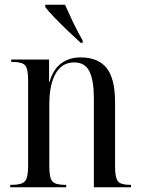

<svg xmlns="http://www.w3.org/2000/svg" viewBox="-20 -786 593 806"><path d="M23 0V-10H30Q71 -10 84.5 -25Q98 -40 98 -89V-450Q98 -497 85.5 -511.5Q73 -526 32 -526H27V-536H186V-442H188Q203 -495 237 -520Q271 -545 318 -545Q392 -545 427.5 -500.5Q463 -456 463 -357V-89Q463 -40 475 -25Q487 -10 526 -10H530V0H374V-374Q374 -448 355.5 -486Q337 -524 291 -524Q241 -524 214 -478Q187 -432 187 -346V-87Q187 -40 199.5 -25Q212 -10 253 -10H258V0ZM319 -606Q296 -627 266 -655.5Q236 -684 209.5 -711.5Q183 -739 170 -756V-766H253Q268 -732 287 -692Q306 -652 327 -616V-606Z"/></svg>

Font: Noto Serif Display Condensed
Style: Regular
Weight: 400
Width: 3
Designer: Monotype Design Team
Foundry: Monotype Imaging Inc.
Version: Version 2.009